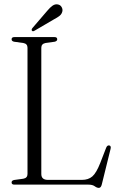

<svg xmlns="http://www.w3.org/2000/svg" viewBox="-20 -876 556 911"><path d="M239.5 -678 196 -672Q176 -668 176 -649.5V-50.5Q176 -22.5 207.5 -22.5H369Q399 -22.5 418 -38.8Q437 -55 456 -103.5L483.5 -174.5Q488.5 -187.5 498 -186Q508.5 -184 504.5 -169L463 -1Q459 15.5 449 15.5Q440 15.5 429.5 7.8Q419 0 399.5 0H48Q35 0 35 -10.5Q35 -19.5 47 -22L90.5 -28Q110.5 -31.5 110.5 -50.5V-649.5Q110.5 -668.5 90.5 -672L47 -678Q35 -680.5 35 -689.5Q35 -700 48 -700H239Q251.5 -700 251.5 -689.5Q251.5 -681 239.5 -678ZM203.5 -824Q217 -840.5 229.2 -849Q241.5 -857.5 254 -855Q266 -853 272 -843Q278 -833 276 -822.5Q273 -809 262.5 -800.8Q252 -792.5 236.5 -784.5L142.5 -729.5Q135 -725.5 131.5 -730.5Q128 -734.5 133.5 -742.5Z"/></svg>

Font: Fraunces 144pt Soft Light
Style: Regular
Weight: 300
Version: Version 1.000;[0bf87f6ff]